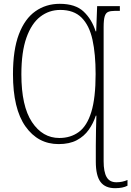

<svg xmlns="http://www.w3.org/2000/svg" viewBox="-20 -746 688 1006"><path d="M583 240Q531 240 506.5 207Q482 174 482 101V17Q482 -20 483 -65Q484 -110 485 -140H482Q469 -100 445 -66Q421 -32 382.5 -11.5Q344 9 287 9Q179 9 113.5 -83.5Q48 -176 48 -357Q48 -485 79 -566.5Q110 -648 165.5 -687Q221 -726 293 -726Q375 -726 418 -685.5Q461 -645 481 -582H484L489 -714H608V-689H581Q559 -689 546.5 -683.5Q534 -678 528.5 -660Q523 -642 523 -604V99Q523 154 538.5 181.5Q554 209 590 209Q621 209 648 197V227Q624 240 583 240ZM291 -23Q350 -23 393 -54.5Q436 -86 458.5 -159.5Q481 -233 481 -358Q481 -463 464.5 -538Q448 -613 407.5 -653.5Q367 -694 296 -694Q237 -694 191 -658.5Q145 -623 118.5 -548.5Q92 -474 92 -356Q92 -190 147.5 -106.5Q203 -23 291 -23Z"/></svg>

Font: Noto Serif Condensed ExtraLight
Style: Regular
Weight: 200
Width: 3
Designer: Monotype Design Team
Foundry: Monotype Imaging Inc.
Version: Version 2.013; ttfautohint (v1.8.4.7-5d5b)